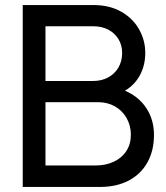

<svg xmlns="http://www.w3.org/2000/svg" viewBox="-20 -740 659 760"><path d="M589.5 -206Q589.5 -143.5 563.5 -97Q537.5 -50.5 489.2 -25.2Q441 0 375.5 0H70V-720H350.5Q413 -720 459.2 -694Q505.5 -668 530.2 -624.5Q555 -581 555 -530.5Q555 -481.5 533.8 -442.2Q512.5 -403 474.5 -381Q529 -358 559.2 -312Q589.5 -266 589.5 -206ZM160 -636V-419.5H349.5Q381.5 -419.5 407.5 -433.2Q433.5 -447 448.5 -472.2Q463.5 -497.5 463.5 -530.5Q463.5 -561 449 -585Q434.5 -609 408.8 -622.5Q383 -636 349.5 -636ZM358.5 -85Q398.5 -85 430.2 -99.8Q462 -114.5 480 -142Q498 -169.5 498 -206.5Q498 -242.5 481.5 -272Q465 -301.5 435.5 -318.5Q406 -335.5 368.5 -335.5H160V-85Z"/></svg>

Font: CCSD_manrope Medium
Style: Regular
Weight: 500
Designer: Mikhail Sharanda
Foundry: Mikhail Sharanda
Version: Version 4.503